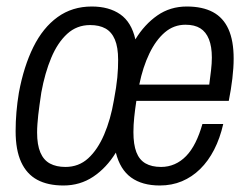

<svg xmlns="http://www.w3.org/2000/svg" viewBox="-20 -558 766 590"><path d="M175 12Q127 12 94.5 -5.5Q62 -23 45 -60Q28 -97 28 -155Q28 -184 30.5 -213.5Q33 -243 38 -273Q53 -354 82.5 -413.5Q112 -473 157 -505.5Q202 -538 262 -538Q315 -538 349.5 -514Q384 -490 396 -437Q424 -483 463.5 -510.5Q503 -538 554 -538Q602 -538 634 -521Q666 -504 682 -468.5Q698 -433 698 -378Q698 -350 694 -316.5Q690 -283 683 -248H399Q395 -222 392.5 -198Q390 -174 390 -152Q390 -114 399 -90.5Q408 -67 427 -56Q446 -45 475 -45Q497 -45 516.5 -53.5Q536 -62 552 -78.5Q568 -95 580.5 -120Q593 -145 602 -177H666Q656 -133 638 -98Q620 -63 595 -38.5Q570 -14 539 -1Q508 12 471 12Q417 12 383 -12.5Q349 -37 336 -89Q307 -42 266.5 -15Q226 12 175 12ZM181 -45Q222 -45 251 -71.5Q280 -98 300 -144.5Q320 -191 330 -250Q334 -271 336.5 -288Q339 -305 340.5 -320Q342 -335 342.5 -348.5Q343 -362 343 -374Q343 -413 333 -436.5Q323 -460 304 -470.5Q285 -481 257 -481Q216 -481 186.5 -454Q157 -427 137.5 -380.5Q118 -334 107 -274Q104 -253 101.5 -236Q99 -219 97.5 -204.5Q96 -190 95 -176.5Q94 -163 94 -151Q94 -113 104 -89.5Q114 -66 133.5 -55.5Q153 -45 181 -45ZM408 -298H623Q626 -321 628.5 -342Q631 -363 631 -381Q631 -415 622 -437.5Q613 -460 595.5 -471Q578 -482 550 -482Q514 -482 486.5 -458.5Q459 -435 439 -393.5Q419 -352 408 -298Z"/></svg>

Font: Archivo Condensed Light
Style: Italic
Weight: 300
Width: 3
Italic angle: -10°
Designer: Hector Gatti
Foundry: Omnibus-Type
Version: Version 2.001